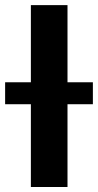

<svg xmlns="http://www.w3.org/2000/svg" viewBox="-61 -748 391 768"><path d="M209 -727.5V0H62.5V-727.5ZM-40.5 -331.1V-418.9H310.5V-331.1Z"/></svg>

Font: Inter
Style: Bold
Weight: 700
Designer: Rasmus Andersson
Foundry: rsms
Version: Version 4.001;git-9221beed3